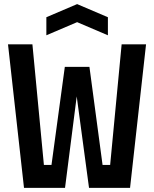

<svg xmlns="http://www.w3.org/2000/svg" viewBox="-20 -916 751 936"><path d="M97 0 19 -700H138L194 -112H231L296 -590H416L480 -112H517L573 -700H692L614 0H414L354 -446L297 0ZM206 -744V-832L356 -896L506 -832V-744L356 -808Z"/></svg>

Font: Tektur SemiCondensed Medium
Style: Regular
Weight: 500
Width: 4
Designer: Adam Jagosz
Foundry: Adam Jagosz
Version: Version 1.005;gftools[0.9.30]